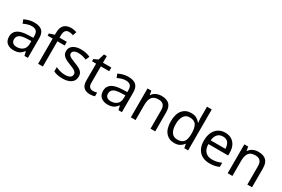

<svg xmlns="http://www.w3.org/2000/svg" viewBox="95 -1921 4531 3086"><g transform="rotate(30 2360.5 -377.5)"><path d="M288 -545Q386 -545 433 -502Q480 -459 480 -365V0H416L399 -76H395Q360 -32 321.5 -11Q283 10 215 10Q142 10 94 -28.5Q46 -67 46 -149Q46 -229 109 -272.5Q172 -316 303 -320L394 -323V-355Q394 -422 365 -448Q336 -474 283 -474Q241 -474 203 -461.5Q165 -449 132 -433L105 -499Q140 -518 188 -531.5Q236 -545 288 -545ZM314 -259Q214 -255 175.5 -227Q137 -199 137 -148Q137 -103 164.5 -82Q192 -61 235 -61Q303 -61 348 -98.5Q393 -136 393 -214V-262Z M893 -468H758V0H670V-468H576V-509L670 -539V-570Q670 -674 716 -719.5Q762 -765 844 -765Q876 -765 902.5 -759.5Q929 -754 948 -747L925 -678Q909 -683 888 -688Q867 -693 845 -693Q801 -693 779.5 -663.5Q758 -634 758 -571V-536H893Z M1339 -148Q1339 -70 1281 -30Q1223 10 1125 10Q1069 10 1028.5 1Q988 -8 957 -24V-104Q989 -88 1034.5 -74.5Q1080 -61 1127 -61Q1194 -61 1224 -82.5Q1254 -104 1254 -140Q1254 -160 1243 -176Q1232 -192 1203.5 -208Q1175 -224 1122 -244Q1070 -264 1033 -284Q996 -304 976 -332Q956 -360 956 -404Q956 -472 1011.5 -509Q1067 -546 1157 -546Q1206 -546 1248.5 -536.5Q1291 -527 1328 -510L1298 -440Q1264 -454 1227 -464Q1190 -474 1151 -474Q1097 -474 1068.5 -456.5Q1040 -439 1040 -409Q1040 -387 1053 -371.5Q1066 -356 1096.5 -341.5Q1127 -327 1178 -307Q1229 -288 1265 -268Q1301 -248 1320 -219.5Q1339 -191 1339 -148Z M1648 -62Q1668 -62 1689 -65.5Q1710 -69 1723 -73V-6Q1709 1 1683 5.5Q1657 10 1633 10Q1591 10 1555.5 -4.5Q1520 -19 1498 -55Q1476 -91 1476 -156V-468H1400V-510L1477 -545L1512 -659H1564V-536H1719V-468H1564V-158Q1564 -109 1587.5 -85.5Q1611 -62 1648 -62Z M2033 -545Q2131 -545 2178 -502Q2225 -459 2225 -365V0H2161L2144 -76H2140Q2105 -32 2066.5 -11Q2028 10 1960 10Q1887 10 1839 -28.5Q1791 -67 1791 -149Q1791 -229 1854 -272.5Q1917 -316 2048 -320L2139 -323V-355Q2139 -422 2110 -448Q2081 -474 2028 -474Q1986 -474 1948 -461.5Q1910 -449 1877 -433L1850 -499Q1885 -518 1933 -531.5Q1981 -545 2033 -545ZM2059 -259Q1959 -255 1920.5 -227Q1882 -199 1882 -148Q1882 -103 1909.5 -82Q1937 -61 1980 -61Q2048 -61 2093 -98.5Q2138 -136 2138 -214V-262Z M2649 -546Q2745 -546 2794 -499.5Q2843 -453 2843 -349V0H2756V-343Q2756 -472 2636 -472Q2547 -472 2513 -422Q2479 -372 2479 -278V0H2391V-536H2462L2475 -463H2480Q2506 -505 2552 -525.5Q2598 -546 2649 -546Z M3199 10Q3099 10 3039 -59.5Q2979 -129 2979 -267Q2979 -405 3039.5 -475.5Q3100 -546 3200 -546Q3262 -546 3301.5 -523Q3341 -500 3366 -467H3372Q3371 -480 3368.5 -505.5Q3366 -531 3366 -546V-760H3454V0H3383L3370 -72H3366Q3342 -38 3302 -14Q3262 10 3199 10ZM3213 -63Q3298 -63 3332.5 -109.5Q3367 -156 3367 -250V-266Q3367 -366 3334 -419.5Q3301 -473 3212 -473Q3141 -473 3105.5 -416.5Q3070 -360 3070 -265Q3070 -169 3105.5 -116Q3141 -63 3213 -63Z M3831 -546Q3900 -546 3949.5 -516Q3999 -486 4025.5 -431.5Q4052 -377 4052 -304V-251H3685Q3687 -160 3731.5 -112.5Q3776 -65 3856 -65Q3907 -65 3946.5 -74.5Q3986 -84 4028 -102V-25Q3987 -7 3947 1.5Q3907 10 3852 10Q3776 10 3717.5 -21Q3659 -52 3626.5 -113.5Q3594 -175 3594 -264Q3594 -352 3623.5 -415Q3653 -478 3706.5 -512Q3760 -546 3831 -546ZM3830 -474Q3767 -474 3730.5 -433.5Q3694 -393 3687 -321H3960Q3959 -389 3928 -431.5Q3897 -474 3830 -474Z M4446 -546Q4542 -546 4591 -499.5Q4640 -453 4640 -349V0H4553V-343Q4553 -472 4433 -472Q4344 -472 4310 -422Q4276 -372 4276 -278V0H4188V-536H4259L4272 -463H4277Q4303 -505 4349 -525.5Q4395 -546 4446 -546Z"/></g></svg>

Font: Noto Sans Tagbanwa
Style: Regular
Weight: 400
Designer: Monotype Design Team
Foundry: Monotype Imaging Inc.
Version: Version 2.001; ttfautohint (v1.8.4.7-5d5b)